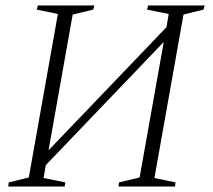

<svg xmlns="http://www.w3.org/2000/svg" viewBox="-20 -680 776 700"><path d="M10 0 12 -15 85 -33 191 -629 114 -645 118 -660H324L320 -645L245 -627L157 -132L587 -581L595 -629L516 -645L520 -660H726L722 -645L649 -627L543 -31L620 -15L618 0H412L414 -15L489 -33L577 -527L147 -78L139 -31L218 -15L216 0Z"/></svg>

Font: Spectral ExtraLight
Style: Italic
Weight: 275
Italic angle: -10°
Designer: Jean-Baptiste Levee
Foundry: Production Type
Version: Version 2.001